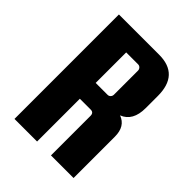

<svg xmlns="http://www.w3.org/2000/svg" viewBox="-189 -744 841 841"><g transform="rotate(45 231.5 -323.5)"><path d="M190 -265V0H50V-647H299Q423 -647 423 -515V-440Q423 -360 366 -338Q416 -320 416 -256V0H276V-245Q276 -265 257 -265ZM190 -552V-363H264Q272 -363 277.5 -369Q283 -375 283 -383V-532Q283 -540 277.5 -546Q272 -552 264 -552Z"/></g></svg>

Font: Squada One
Style: Regular
Weight: 400
Version: Version 1.001